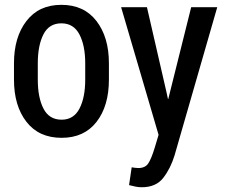

<svg xmlns="http://www.w3.org/2000/svg" viewBox="-20 -558 927 791"><path d="M37.6 -297.4Q37.6 -404.8 88.9 -471.4Q140.1 -538.1 232.9 -538.1Q326.2 -538.1 377.4 -471.4Q428.7 -404.8 428.7 -297.4V-230Q428.7 -121.6 377.7 -55.9Q326.7 9.8 233.9 9.8Q140.1 9.8 88.9 -56.2Q37.6 -122.1 37.6 -230ZM135.7 -230Q135.7 -155.8 159.2 -110.4Q182.6 -64.9 233.9 -64.9Q283.7 -64.9 307.4 -110.6Q331.1 -156.2 331.1 -230V-297.4Q331.1 -370.6 307.1 -416.3Q283.2 -461.9 232.9 -461.9Q182.1 -461.9 158.9 -416.3Q135.7 -370.6 135.7 -297.4ZM665 -182.1 671.9 -150.4H673.3L767.6 -528.3H875L699.2 82Q682.6 136.2 652.6 174.8Q622.6 213.4 564 213.4Q551.3 213.4 538.8 210.9Q526.4 208.5 511.7 204.6L522.5 131.3Q527.8 132.3 536.4 133.3Q544.9 134.3 549.8 134.3Q577.6 134.3 590.3 116Q603 97.7 617.2 51.3L633.3 -2.4L479 -528.3H585.4Z"/></svg>

Font: Franco
Style: Regular
Weight: 400
Designer: Google
Version: Version 1.200311; 2013